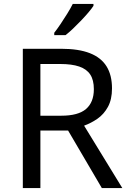

<svg xmlns="http://www.w3.org/2000/svg" viewBox="-20 -964 662 984"><path d="M294 -714Q383 -714 440.5 -691.5Q498 -669 526 -624Q554 -579 554 -511Q554 -454 533 -416Q512 -378 479.5 -355.5Q447 -333 411 -320L607 0H502L329 -295H187V0H97V-714ZM289 -636H187V-371H294Q381 -371 421 -405.5Q461 -440 461 -507Q461 -554 442.5 -582Q424 -610 386 -623Q348 -636 289 -636ZM459 -934Q450 -920 433 -900Q416 -880 395.5 -858.5Q375 -837 354.5 -817.5Q334 -798 316 -784H258V-796Q273 -815 290.5 -841Q308 -867 325 -894.5Q342 -922 353 -944H459Z"/></svg>

Font: Noto Sans Gurmukhi
Style: Regular
Weight: 400
Designer: Jelle Bosma - Monotype Design Team
Foundry: Monotype Imaging Inc.
Version: Version 2.003